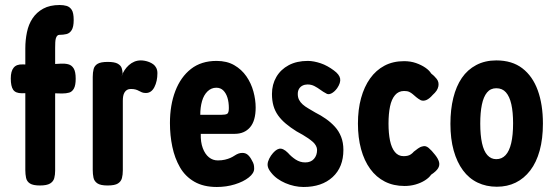

<svg xmlns="http://www.w3.org/2000/svg" viewBox="-20 -730 2213 766"><path d="M139 10Q112 10 99.5 2Q87 -6 84 -20.5Q81 -35 81 -51V-537Q81 -570 87.5 -601.5Q94 -633 110 -657Q126 -681 152.5 -695.5Q179 -710 218 -710Q233 -710 245.5 -706.5Q258 -703 266 -691Q274 -679 274 -650Q274 -623 266 -610Q258 -597 245 -594Q232 -591 217 -591Q212 -591 208.5 -587.5Q205 -584 203 -577.5Q201 -571 200.5 -561Q200 -551 200 -539V-49Q200 -33 196.5 -19.5Q193 -6 180 2Q167 10 139 10ZM70 -473 151 -472 222 -476Q239 -477 252.5 -473.5Q266 -470 274 -457Q282 -444 282 -416Q282 -390 275 -377Q268 -364 256 -360.5Q244 -357 227 -357L151 -359L67 -358Q42 -358 32.5 -372Q23 -386 23 -417Q23 -446 34.5 -460Q46 -474 70 -473Z M409 10Q381 10 368.5 1.5Q356 -7 353 -21Q350 -35 350 -52V-423Q350 -441 353.5 -454.5Q357 -468 369.5 -475.5Q382 -483 410 -483Q437 -483 449.5 -476Q462 -469 465.5 -458.5Q469 -448 469 -438L465 -425Q469 -438 476.5 -449.5Q484 -461 494 -470Q504 -479 516 -484Q528 -489 542 -489Q549 -489 557.5 -487.5Q566 -486 575 -482.5Q584 -479 591.5 -473.5Q599 -468 603.5 -459Q608 -450 608 -438Q608 -406 596 -382.5Q584 -359 562 -359Q553 -359 546.5 -361.5Q540 -364 534 -367.5Q528 -371 520.5 -373Q513 -375 502 -375Q493 -375 487 -371.5Q481 -368 477 -361.5Q473 -355 471.5 -346.5Q470 -338 470 -328V-50Q470 -33 466.5 -19.5Q463 -6 450.5 2Q438 10 409 10Z M845 16Q792 16 755.5 -5Q719 -26 698 -62.5Q677 -99 667.5 -144.5Q658 -190 658 -239Q658 -311 679.5 -367Q701 -423 742 -455Q783 -487 844 -487Q885 -487 914.5 -470Q944 -453 963 -425.5Q982 -398 991 -365Q1000 -332 1000 -301Q1000 -248 977.5 -222Q955 -196 916 -196H781Q780 -163 789 -139Q798 -115 813.5 -102.5Q829 -90 849 -90Q865 -90 877.5 -93Q890 -96 899 -100Q908 -104 915.5 -109Q923 -114 930.5 -117Q938 -120 947 -120Q960 -120 969 -112Q978 -104 985 -90Q991 -80 992.5 -73Q994 -66 994 -57Q994 -39 972.5 -22Q951 -5 917 5.5Q883 16 845 16ZM779 -272H863Q880 -272 886.5 -276Q893 -280 893 -299Q893 -322 887.5 -340Q882 -358 871 -369Q860 -380 843 -380Q823 -380 808 -365.5Q793 -351 786 -326.5Q779 -302 779 -272Z M1191 16Q1173 16 1154.5 12Q1136 8 1118.5 0.5Q1101 -7 1086.5 -17.5Q1072 -28 1062 -41Q1052 -53 1049 -63.5Q1046 -74 1049.5 -85.5Q1053 -97 1061 -109Q1078 -133 1093.5 -136.5Q1109 -140 1129 -120Q1135 -113 1143 -106Q1151 -99 1159.5 -93.5Q1168 -88 1177.5 -85Q1187 -82 1198 -82Q1220 -82 1232.5 -96Q1245 -110 1245 -132Q1245 -140 1240.5 -148.5Q1236 -157 1228 -164Q1220 -171 1210 -178Q1200 -185 1188 -192Q1176 -199 1163 -206Q1139 -221 1120.5 -236.5Q1102 -252 1089.5 -269.5Q1077 -287 1071 -308Q1065 -329 1065 -355Q1065 -393 1082.5 -423Q1100 -453 1132 -470Q1164 -487 1208 -487Q1220 -487 1233 -484.5Q1246 -482 1259.5 -477.5Q1273 -473 1286.5 -465.5Q1300 -458 1312 -449Q1334 -433 1337 -416.5Q1340 -400 1325 -378Q1314 -363 1301.5 -357Q1289 -351 1280 -358Q1270 -363 1258.5 -371.5Q1247 -380 1234.5 -386.5Q1222 -393 1207 -393Q1196 -393 1187 -388.5Q1178 -384 1173 -375.5Q1168 -367 1168 -355Q1168 -342 1173 -332Q1178 -322 1187.5 -313.5Q1197 -305 1210 -297.5Q1223 -290 1238 -281Q1260 -270 1280 -256Q1300 -242 1316 -224.5Q1332 -207 1341 -184Q1350 -161 1350 -132Q1350 -63 1307 -23.5Q1264 16 1191 16Z M1594 12Q1550 12 1515.5 -5.5Q1481 -23 1457 -56Q1433 -89 1420.5 -135Q1408 -181 1408 -237Q1408 -293 1420.5 -338.5Q1433 -384 1456.5 -417Q1480 -450 1514 -468Q1548 -486 1592 -486Q1618 -486 1639.5 -478.5Q1661 -471 1677 -460Q1693 -449 1700 -437Q1712 -428 1722 -415.5Q1732 -403 1729 -386Q1727 -376 1721.5 -368Q1716 -360 1706 -351Q1681 -322 1659 -330Q1648 -336 1640.5 -342.5Q1633 -349 1626.5 -354.5Q1620 -360 1612.5 -363.5Q1605 -367 1592 -367Q1570 -367 1556 -350.5Q1542 -334 1536 -305Q1530 -276 1530 -237Q1530 -198 1536 -169Q1542 -140 1555.5 -123.5Q1569 -107 1590 -107Q1598 -107 1605.5 -108.5Q1613 -110 1619.5 -114.5Q1626 -119 1631 -125Q1639 -131 1647.5 -137.5Q1656 -144 1666 -146Q1678 -150 1690 -140Q1702 -130 1716 -112Q1728 -97 1731.5 -84Q1735 -71 1728 -59Q1721 -47 1700 -33Q1692 -21 1675.5 -10.5Q1659 0 1638 6Q1617 12 1594 12Z M1962 15Q1920 15 1885.5 -1.5Q1851 -18 1827 -50.5Q1803 -83 1790 -129.5Q1777 -176 1777 -236Q1777 -293 1788.5 -339.5Q1800 -386 1822.5 -419Q1845 -452 1880 -470.5Q1915 -489 1960 -489Q2023 -489 2064 -457.5Q2105 -426 2125.5 -369.5Q2146 -313 2146 -237Q2146 -176 2133 -129Q2120 -82 2095.5 -50Q2071 -18 2037.5 -1.5Q2004 15 1962 15ZM1960 -95Q1982 -95 1997 -111Q2012 -127 2019.5 -159Q2027 -191 2027 -238Q2027 -283 2020 -314Q2013 -345 1998.5 -361.5Q1984 -378 1960 -378Q1937 -378 1923 -361Q1909 -344 1902.5 -312.5Q1896 -281 1896 -237Q1896 -191 1903 -159Q1910 -127 1924.5 -111Q1939 -95 1960 -95Z"/></svg>

Font: Fredoka Condensed Medium
Style: Regular
Weight: 500
Width: 3
Designer: Ben Nathan
Foundry: Milena B. Brandão, Ben Nathan
Version: Version 2.001